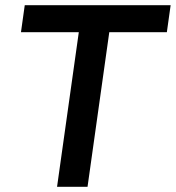

<svg xmlns="http://www.w3.org/2000/svg" viewBox="-20 -717 675 737"><path d="M199 0H316L399.5 -593.5H620.5L635 -697H75L60.5 -593.5H282.5Z"/></svg>

Font: HK Grotesk SemiBold
Style: Italic
Weight: 600
Italic angle: -16°
Designer: Alfredo Marco Pradil
Foundry: Hanken Design Co.
Version: Version 3.001;FEAKit 1.0